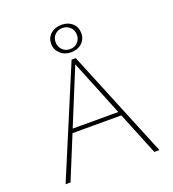

<svg xmlns="http://www.w3.org/2000/svg" viewBox="-153 -982 991 1098"><g transform="rotate(-20 342.5 -432.5)"><path d="M597 0 338 -639H349L87 0H57L333 -658H358L628 0ZM178 -261 187 -285H493L506 -261ZM345 -698Q306 -698 280 -722.5Q254 -747 254 -783Q254 -819 280 -842Q306 -865 346 -865Q386 -865 411.5 -842Q437 -819 437 -781Q437 -745 411.5 -721.5Q386 -698 345 -698ZM346 -717Q373 -717 391.5 -735Q410 -753 410 -781Q410 -809 391.5 -827.5Q373 -846 345 -846Q318 -846 299.5 -828.5Q281 -811 281 -783Q281 -755 299.5 -736Q318 -717 346 -717Z"/></g></svg>

Font: Ysabeau Office Thin
Style: Regular
Weight: 250
Designer: Christian Thalmann (Catharsis Fonts)
Version: Version 2.001;gftools[0.9.30]; featfreeze: tnum,lnum,ss02